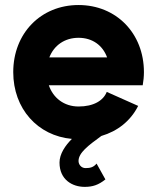

<svg xmlns="http://www.w3.org/2000/svg" viewBox="-20 -541 625 764"><path d="M364.3 109.9C352.5 124 340.3 127.9 320.3 127.9C303.7 127.9 292.5 113.8 292.5 99.6C292.5 66.9 331.1 38.1 383.3 0C447.8 -19 499.5 -59.6 529.8 -119.6L404.8 -175.3C391.1 -140.6 352.5 -117.2 292.5 -117.2C234.9 -117.2 191.4 -151.4 174.3 -201.7H547.9C550.8 -218.3 552.7 -236.3 552.7 -253.9C552.7 -408.7 442.4 -521 292.5 -521C142.6 -521 32.7 -408.7 32.7 -253.9C32.7 -108.4 129.9 -0.5 266.1 11.7C239.7 38.1 216.8 71.3 216.8 106C216.8 174.3 268.1 202.6 316.9 202.6C348.1 202.6 371.6 195.3 399.4 172.9ZM292.5 -390.6C348.1 -390.6 388.7 -360.4 406.2 -312.5H176.3C194.8 -360.4 237.3 -390.6 292.5 -390.6Z"/></svg>

Font: Giphurs ExtraBold
Style: Regular
Weight: 800
Version: Version 1.000